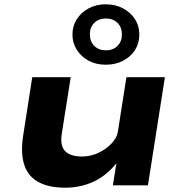

<svg xmlns="http://www.w3.org/2000/svg" viewBox="-20 -862 840 893"><path d="M283 11Q207 11 158.5 -15.5Q110 -42 92.5 -96.5Q75 -151 88 -233L130 -503H309L268 -244Q261 -204 270 -180Q279 -156 302.5 -145Q326 -134 361 -134Q402 -134 438.5 -151.5Q475 -169 499.5 -195.5Q524 -222 528 -248L568 -503H747L668 0H505L522 -106H524Q478 -47 417 -18Q356 11 283 11ZM472 -561Q427 -561 392.5 -579.5Q358 -598 337.5 -630Q317 -662 317 -701Q317 -741 337 -772.5Q357 -804 392 -823Q427 -842 472 -842Q517 -842 552.5 -823Q588 -804 608 -772.5Q628 -741 628 -701Q628 -661 608 -629.5Q588 -598 552.5 -579.5Q517 -561 472 -561ZM473 -628Q506 -628 526.5 -648.5Q547 -669 547 -702Q547 -735 526.5 -755.5Q506 -776 472 -776Q439 -776 418.5 -755.5Q398 -735 398 -703Q398 -669 418.5 -648.5Q439 -628 473 -628Z"/></svg>

Font: Nunito Sans 7pt Expanded ExtraBold
Style: Italic
Weight: 800
Width: 7
Italic angle: -9°
Designer: Vernon Adams
Foundry: Vernon Adams
Version: Version 3.101;gftools[0.9.27]